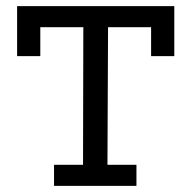

<svg xmlns="http://www.w3.org/2000/svg" viewBox="-20 -609 627 629"><path d="M36 -589H551V-425H475V-520H334L332 -69H427V0H157V-69H252L253 -520H112V-425H36Z"/></svg>

Font: Podkova
Style: Regular
Weight: 400
Designer: Ilya Yudin
Foundry: Cyreal (www.cyreal.org)
Version: Version 2.103